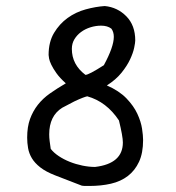

<svg xmlns="http://www.w3.org/2000/svg" viewBox="-20 -588 583 636"><path d="M454 -124Q454 -81 440.5 -52Q427 -23 403.5 -5Q380 13 347.5 20.5Q315 28 276 28Q270 28 263.5 28Q257 28 251 27L163 -7Q132 -19 113.5 -33.5Q95 -48 85.5 -64Q76 -80 73 -97.5Q70 -115 70 -132Q70 -168 79.5 -194Q89 -220 105.5 -241Q122 -262 145.5 -278.5Q169 -295 198 -312Q178 -330 167 -345.5Q156 -361 150 -373.5Q144 -386 142.5 -394.5Q141 -403 141 -406Q141 -449 159 -479Q177 -509 204 -528.5Q231 -548 264 -557Q297 -566 327 -568Q369 -564 398.5 -534Q428 -504 428 -454Q428 -447 424.5 -430Q421 -413 411 -391.5Q401 -370 382.5 -347Q364 -324 334 -305Q375 -287 399 -262Q423 -237 435 -211Q447 -185 450.5 -162Q454 -139 454 -124ZM349 -493Q336 -503 315 -503Q297 -503 279.5 -497.5Q262 -492 248.5 -482Q235 -472 226.5 -458Q218 -444 218 -426Q218 -374 263 -340Q274 -340 324 -372Q357 -433 357 -466Q357 -482 349 -493ZM374 -189Q333 -251 269 -269Q264 -268 253.5 -264Q243 -260 226 -252L186 -231Q143 -204 143 -143Q143 -132 144.5 -120.5Q146 -109 148 -95Q158 -82 174.5 -71Q191 -60 211 -52Q231 -44 253 -39.5Q275 -35 295 -35Q387 -46 387 -116Q387 -136 374 -189Z"/></svg>

Font: Gaegu
Style: Regular
Weight: 400
Designer: JIKJI
Foundry: JIKJI
Version: Version 1.00